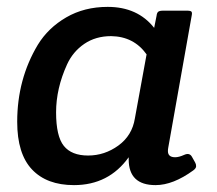

<svg xmlns="http://www.w3.org/2000/svg" viewBox="-20 -526 631 558"><path d="M454 -495H524Q534 -495 536.5 -492Q539 -489 537 -480L469 -97Q468 -92 468 -87Q468 -69 489 -69Q500 -69 515.5 -76Q531 -83 538 -70L547 -54Q550 -49 550 -43Q550 -37 542 -31Q483 12 432 12Q354 12 354 -63Q354 -66 354 -69Q296 12 195 12Q116 12 73 -33.5Q30 -79 30 -172Q30 -296 90 -396Q120 -445 172.5 -475.5Q225 -506 293 -506Q380 -506 428 -445L435 -480Q436 -489 440 -492Q444 -495 454 -495ZM406 -368Q369 -420 303 -421Q258 -421 225 -398.5Q192 -376 175 -339Q143 -269 143 -199.5Q143 -130 165.5 -102Q188 -74 236 -74Q284 -74 324 -103Q364 -132 372 -182Z"/></svg>

Font: Crete Round
Style: Italic
Weight: 400
Designer: Veronika Burian
Foundry: TypeTogether
Version: Version 1.001; ttfautohint (v1.6)